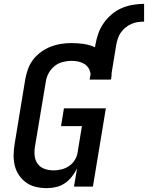

<svg xmlns="http://www.w3.org/2000/svg" viewBox="-20 -966 766 994"><path d="M222 8Q193 8 165.5 1.5Q138 -5 116 -20.5Q94 -36 78.5 -59Q63 -82 56.5 -108.5Q50 -135 50.5 -164Q51 -193 56 -222L111 -557Q116 -584 125.5 -610Q135 -636 152.5 -658.5Q170 -681 194 -698Q218 -715 244 -725Q270 -735 297 -739Q324 -743 350 -743Q382 -743 413.5 -738.5Q445 -734 472 -721L474 -735Q479 -764 489 -792.5Q499 -821 516.5 -846Q534 -871 558 -891.5Q582 -912 610 -924Q638 -936 667.5 -941Q697 -946 726 -946V-854Q709 -854 692.5 -851.5Q676 -849 660 -842Q644 -835 630 -823.5Q616 -812 606 -798Q596 -784 590.5 -767.5Q585 -751 582 -735L558 -589Q558 -582 557.5 -575.5Q557 -569 556 -563Q556 -561 555.5 -559Q555 -557 554 -555H552V-554H444L449 -582Q447 -599 438.5 -613Q430 -627 416 -635.5Q402 -644 385 -647.5Q368 -651 350 -651Q328 -651 304.5 -645Q281 -639 262 -623.5Q243 -608 231.5 -586.5Q220 -565 217 -542L161 -207Q157 -183 159.5 -159.5Q162 -136 175 -118Q188 -100 210 -92Q232 -84 257 -84Q277 -84 298 -89Q319 -94 337.5 -106.5Q356 -119 367.5 -138Q379 -157 382 -178L404 -313H296L311 -405H528L461 0H363L379 -94Q368 -72 352 -51.5Q336 -31 315 -17Q294 -3 270 2.5Q246 8 222 8Z"/></svg>

Font: Iosevka Curly SmBdExObl
Style: Regular
Weight: 600
Width: 7
Italic angle: -9°
Monospace: yes
Designer: Belleve Invis
Foundry: Belleve Invis
Version: Version 11.1.0; ttfautohint (v1.8.3)